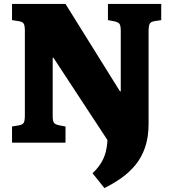

<svg xmlns="http://www.w3.org/2000/svg" viewBox="-20 -723 874 973"><path d="M41 0V-82L76 -88Q94 -91 100 -100.5Q106 -110 106 -139V-567Q106 -594 100 -603.5Q94 -613 73 -616L41 -621V-703H312L588 -260H592V-567Q592 -593 585.5 -602Q579 -611 559 -615L527 -621V-703H797V-621L764 -616Q745 -613 739 -603Q733 -593 733 -565V-95Q733 -28 715.5 23Q698 74 667.5 111.5Q637 149 596.5 178Q556 207 509 230L449 155Q468 137 481 119.5Q494 102 503 83Q512 64 517 42.5Q522 21 524 -4V-14L251 -430H247V-135Q247 -108 254 -100Q261 -92 280 -88L312 -82V0Z"/></svg>

Font: Literata 18pt ExtraBold
Style: Regular
Weight: 800
Designer: Latin by Veronika Burian and Jose Scaglione. Greek by Irene Vlachou. Cyrillic by Vera Evstafieva.
Foundry: TypeTogether
Version: Version 3.103;gftools[0.9.29]